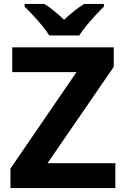

<svg xmlns="http://www.w3.org/2000/svg" viewBox="-20 -954 636 974"><path d="M565 0H33V-99L368 -588H42V-714H557V-615L221 -126H565ZM230 -774Q216 -797 193.5 -824Q171 -851 147.5 -876.5Q124 -902 105 -920V-934H205Q231 -918 255 -898Q279 -878 305 -854Q331 -878 356 -898Q381 -918 407 -934H507V-920Q489 -903 465 -877Q441 -851 418.5 -824Q396 -797 382 -774Z"/></svg>

Font: Noto Sans Lao
Style: Bold
Weight: 700
Designer: Monotype Design Team
Foundry: Monotype Imaging Inc.
Version: Version 2.003